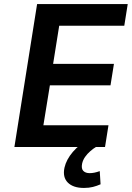

<svg xmlns="http://www.w3.org/2000/svg" viewBox="-20 -725 652 947"><path d="M51 0 163 -705H610L593 -598H272L242 -410H542L525 -304H226L194 -107H515L498 0ZM394 202Q341 202 314.5 175.5Q288 149 298 102Q307 62 339.5 24Q372 -14 421 -40L453 0Q440 8 425.5 20.5Q411 33 400 48.5Q389 64 385 82Q380 107 391 118Q402 129 422 129Q434 129 446 126.5Q458 124 472 119L476 184Q458 192 438.5 197Q419 202 394 202Z"/></svg>

Font: Nunito Sans 7pt SemiCondensed
Style: Bold Italic
Weight: 700
Width: 4
Italic angle: -9°
Designer: Vernon Adams
Foundry: Vernon Adams
Version: Version 3.101;gftools[0.9.27]